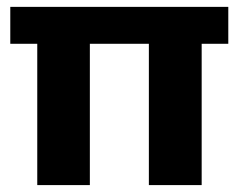

<svg xmlns="http://www.w3.org/2000/svg" viewBox="-20 -536 691 556"><path d="M564 0H411.1V-409.2H240.2V0H87.9V-409.2H9.8V-516.1H641.1V-409.2H564Z"/></svg>

Font: Creato Display ExtraBold
Style: Regular
Weight: 800
Version: Version 1.000